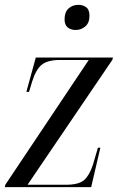

<svg xmlns="http://www.w3.org/2000/svg" viewBox="-29 -774 491 794"><path d="M-9 0 -7 -10 338 -526H219Q169 -526 144.5 -507Q120 -488 104 -437L91 -394H80L119 -536H438L436 -527L85 -10H244Q297 -10 319 -29.5Q341 -49 355 -92L376 -163H386L348 0ZM284 -650Q264 -650 251 -660.5Q238 -671 238 -694Q238 -724 254.5 -739Q271 -754 295 -754Q314 -754 327.5 -744Q341 -734 341 -709Q341 -679 323.5 -664.5Q306 -650 284 -650Z"/></svg>

Font: Noto Serif Display Condensed
Style: Italic
Weight: 400
Width: 3
Italic angle: -12°
Designer: Monotype Design Team
Foundry: Monotype Imaging Inc.
Version: Version 2.009